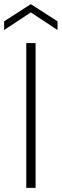

<svg xmlns="http://www.w3.org/2000/svg" viewBox="-74 -908 298 928"><path d="M53 0V-700H98V0ZM-54 -763V-805L75 -888L204 -805V-763L75 -848Z"/></svg>

Font: DM Sans 36pt ExtraLight
Style: Regular
Weight: 250
Designer: Colophon Foundry, Jonny Pinhorn
Foundry: Colophon Foundry
Version: Version 4.004;gftools[0.9.30]